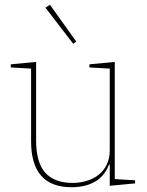

<svg xmlns="http://www.w3.org/2000/svg" viewBox="-20 -771 615 803"><path d="M279 12Q110 12 110 -180V-484L25 -489V-502L131 -512V-184Q131 -91 169.5 -48.5Q208 -6 283 -6Q314 -6 342.5 -14.5Q371 -23 392.5 -40Q414 -57 426.5 -82.5Q439 -108 439 -143V-484L354 -489V-502L460 -512V-22L545 -17V-4L439 6V-83H436Q429 -64 416.5 -46.5Q404 -29 385 -16Q366 -3 339.5 4.5Q313 12 279 12ZM170 -739 189 -751 299 -597 286 -588Z"/></svg>

Font: IBM Plex Serif Thin
Style: Regular
Weight: 100
Designer: Mike Abbink, Paul van der Laan, Pieter van Rosmalen
Foundry: Bold Monday
Version: Version 3.001